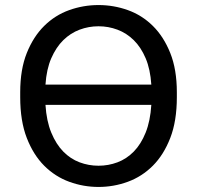

<svg xmlns="http://www.w3.org/2000/svg" viewBox="-20 -730 780 760"><path d="M370 10Q430 10 486 -10.5Q542 -31 585 -74Q628 -117 654 -184Q680 -251 680 -345V-365Q680 -455 654 -520Q628 -585 585 -627.5Q542 -670 486 -690Q430 -710 370 -710Q310 -710 254 -690Q198 -670 155 -627.5Q112 -585 86 -520Q60 -455 60 -365V-345Q60 -251 86 -184Q112 -117 155 -74Q198 -31 254 -10.5Q310 10 370 10ZM370 -74Q331 -74 295 -87.5Q259 -101 230.5 -130Q202 -159 183 -205Q164 -251 160 -315H579Q575 -251 556.5 -205Q538 -159 509.5 -130Q481 -101 445 -87.5Q409 -74 370 -74ZM370 -626Q409 -626 445 -612.5Q481 -599 509.5 -571Q538 -543 556.5 -499.5Q575 -456 579 -395H160Q164 -456 183 -499.5Q202 -543 230.5 -571Q259 -599 295 -612.5Q331 -626 370 -626Z"/></svg>

Font: Golos Text VF
Style: Regular
Weight: 400
Designer: A.Korolkova, Vitaly Kuzmin
Foundry: ParaType Ltd
Version: Version 2.005